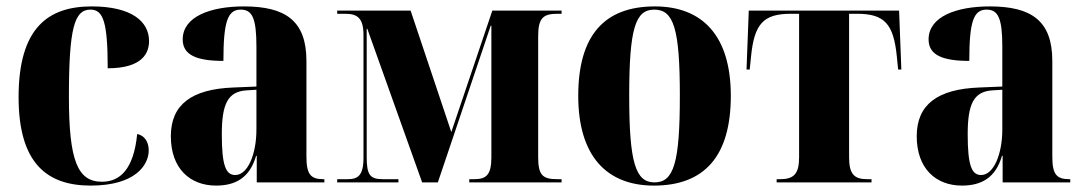

<svg xmlns="http://www.w3.org/2000/svg" viewBox="-20 -569 3384 599"><path d="M263 10C402 10 444 -54 444 -100C444 -125 432 -146 408 -151C397 -40 354 -2 298 -2C222 -2 195 -68 195 -267C195 -481 212 -539 262 -539C302 -539 316 -501 316 -356C426 -356 445 -405 445 -441C445 -501 392 -549 266 -549C131 -549 38 -483 38 -266C38 -58 128 10 263 10Z M654 10C713 10 759 -13 779 -83H781V0H992V-10H989C949 -10 936 -25 936 -81V-379C936 -504 871 -549 741 -549C636 -549 550 -517 550 -446C550 -398 592 -379 677 -379C677 -501 690 -539 731 -539C767 -539 780 -512 780 -424V-299L708 -296C578 -291 513 -243 513 -144C513 -43 573 10 654 10ZM714 -23C685 -23 672 -51 672 -150C672 -245 691 -283 748 -287L780 -289V-165C780 -88 753 -23 714 -23Z M1032 0H1223V-10H1175C1135 -10 1124 -22 1124 -79V-479H1126L1297 0H1346L1511 -489H1513V-78C1513 -22 1496 -10 1459 -10H1444V0H1732V-10H1719C1673 -10 1659 -22 1659 -79V-457C1659 -514 1676 -526 1719 -526H1732V-536H1516L1388 -157L1261 -536H1032V-526H1056C1093 -526 1114 -515 1114 -460V-76C1114 -21 1096 -10 1065 -10H1032Z M2020 10C2178 10 2260 -82 2260 -270C2260 -458 2171 -549 2023 -549C1865 -549 1784 -458 1784 -270C1784 -82 1873 10 2020 10ZM2022 0C1963 0 1943 -61 1943 -270C1943 -479 1962 -539 2021 -539C2082 -539 2101 -479 2101 -270C2101 -61 2082 0 2022 0Z M2403 0H2699V-10H2685C2645 -10 2629 -26 2629 -78V-526H2654C2739 -526 2768 -495 2778 -392L2782 -352H2792L2785 -536H2316L2309 -352H2319L2323 -392C2333 -495 2362 -526 2447 -526H2473V-78C2473 -26 2456 -10 2414 -10H2403Z M2981 10C3040 10 3086 -13 3106 -83H3108V0H3319V-10H3316C3276 -10 3263 -25 3263 -81V-379C3263 -504 3198 -549 3068 -549C2963 -549 2877 -517 2877 -446C2877 -398 2919 -379 3004 -379C3004 -501 3017 -539 3058 -539C3094 -539 3107 -512 3107 -424V-299L3035 -296C2905 -291 2840 -243 2840 -144C2840 -43 2900 10 2981 10ZM3041 -23C3012 -23 2999 -51 2999 -150C2999 -245 3018 -283 3075 -287L3107 -289V-165C3107 -88 3080 -23 3041 -23Z"/></svg>

Font: Noto Serif Display Condensed ExtraBold
Style: Regular
Weight: 800
Width: 3
Designer: Monotype Design Team
Foundry: Monotype Imaging Inc.
Version: Version 2.009